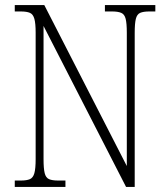

<svg xmlns="http://www.w3.org/2000/svg" viewBox="-20 -734 660 754"><path d="M38 0V-25H61Q85 -25 97.5 -30.5Q110 -36 115 -54Q120 -72 120 -109V-606Q120 -642 115 -660Q110 -678 97.5 -683.5Q85 -689 61 -689H38V-714H154L478 -82V-606Q478 -642 473.5 -660Q469 -678 456 -683.5Q443 -689 420 -689H392V-714H590V-689H567Q543 -689 530.5 -683.5Q518 -678 513.5 -660Q509 -642 509 -605V0H475L151 -632V-109Q151 -72 155.5 -54Q160 -36 172.5 -30.5Q185 -25 209 -25H237V0Z"/></svg>

Font: Noto Serif Ethiopic Condensed ExtraLight
Style: Regular
Weight: 200
Width: 3
Designer: Monotype Design Team
Foundry: Monotype Imaging Inc.
Version: Version 2.102; ttfautohint (v1.8.4.7-5d5b)